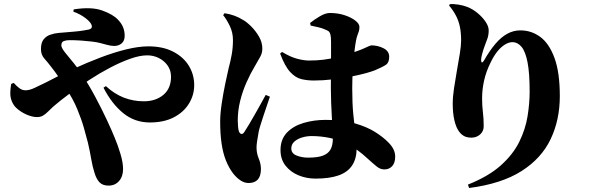

<svg xmlns="http://www.w3.org/2000/svg" viewBox="-20 -854 3040 961"><path d="M523 75Q495 75 479 59.5Q463 44 453 11Q443 -20 436.5 -58.5Q430 -97 420 -140Q412 -172 399.5 -215.5Q387 -259 366 -309.5Q345 -360 310 -412Q291 -443 272.5 -470Q254 -497 238 -517Q219 -542 202 -561Q185 -580 185 -608Q185 -640 198 -656.5Q211 -673 231 -680Q251 -687 271.5 -689Q292 -691 307 -692Q331 -694 354 -696Q377 -698 395.5 -701Q414 -704 424 -706Q445 -711 438 -730Q432 -745 407 -764Q382 -783 347 -796L349 -807Q437 -821 491.5 -801.5Q546 -782 571 -755Q589 -736 596.5 -716.5Q604 -697 604 -675Q604 -650 589 -637Q574 -624 551 -624Q535 -624 514 -630Q493 -636 480 -639Q465 -643 440 -646Q415 -649 386 -651Q357 -653 328 -653Q312 -653 299.5 -648.5Q287 -644 287 -627Q287 -615 305 -592Q323 -569 347.5 -540Q372 -511 391 -480Q425 -429 457 -369Q489 -309 514.5 -254.5Q540 -200 554 -165Q570 -127 583 -83.5Q596 -40 596 -8Q596 29 576 52Q556 75 523 75ZM730 -241Q654 -241 596.5 -288Q539 -335 498 -415L510 -423Q552 -384 599.5 -365.5Q647 -347 700 -347Q759 -347 797.5 -379Q836 -411 836 -470Q836 -502 819 -526Q802 -550 775 -563.5Q748 -577 717 -577Q680 -577 632 -560Q584 -543 531.5 -515.5Q479 -488 427 -454Q375 -420 328.5 -385.5Q282 -351 247 -321Q233 -308 220.5 -295.5Q208 -283 195.5 -275.5Q183 -268 165 -268Q146 -268 123 -276.5Q100 -285 80 -299Q60 -313 50 -327Q37 -346 33 -368.5Q29 -391 36 -434L49 -439Q63 -423 77 -412.5Q91 -402 108 -402Q128 -402 155 -415Q182 -428 209 -441Q275 -476 344.5 -508Q414 -540 482.5 -566Q551 -592 612.5 -607Q674 -622 723 -622Q795 -622 846.5 -595.5Q898 -569 925 -525Q952 -481 952 -428Q952 -378 925.5 -335Q899 -292 849.5 -266.5Q800 -241 730 -241Z M1559 40Q1514 40 1474 23.5Q1434 7 1409 -25Q1384 -57 1384 -103Q1384 -156 1415.5 -189.5Q1447 -223 1499 -238.5Q1551 -254 1610 -254Q1696 -254 1756.5 -236.5Q1817 -219 1858 -193Q1899 -167 1924 -141Q1941 -124 1949.5 -106.5Q1958 -89 1958 -70Q1958 -39 1943 -22.5Q1928 -6 1904 -6Q1884 -6 1867 -19.5Q1850 -33 1819 -61Q1771 -106 1724 -130Q1677 -154 1631 -163.5Q1585 -173 1540 -173Q1514 -173 1490.5 -165.5Q1467 -158 1452.5 -144.5Q1438 -131 1438 -111Q1438 -86 1464.5 -75.5Q1491 -65 1522 -65Q1571 -65 1597.5 -75.5Q1624 -86 1635 -107Q1646 -128 1646 -160Q1646 -177 1644.5 -204.5Q1643 -232 1641 -266.5Q1639 -301 1637.5 -339Q1636 -377 1636 -413Q1636 -458 1636.5 -504Q1637 -550 1637 -587.5Q1637 -625 1637 -644Q1637 -671 1633.5 -682.5Q1630 -694 1624 -698Q1618 -702 1608 -706Q1591 -714 1571.5 -718Q1552 -722 1535 -726L1532 -739Q1553 -756 1581 -772.5Q1609 -789 1631 -789Q1671 -789 1704.5 -778Q1738 -767 1758.5 -751Q1779 -735 1779 -719Q1779 -706 1776 -697Q1773 -688 1769 -677.5Q1765 -667 1762 -651Q1758 -631 1753.5 -592.5Q1749 -554 1746 -506.5Q1743 -459 1743 -411Q1743 -335 1748.5 -280.5Q1754 -226 1759.5 -186Q1765 -146 1765 -112Q1765 -60 1742.5 -26Q1720 8 1674.5 24Q1629 40 1559 40ZM1224 62Q1203 62 1183 48.5Q1163 35 1146 13Q1125 -15 1110.5 -51.5Q1096 -88 1089 -136Q1082 -184 1082 -245Q1082 -284 1089.5 -334.5Q1097 -385 1107 -433Q1117 -481 1124 -511Q1134 -548 1140 -582Q1146 -616 1146 -654Q1146 -692 1129.5 -725.5Q1113 -759 1097 -778L1104 -788Q1133 -783 1154.5 -775Q1176 -767 1197 -754Q1215 -744 1237.5 -721.5Q1260 -699 1276.5 -670.5Q1293 -642 1293 -611Q1293 -588 1282 -569Q1271 -550 1254 -520Q1233 -485 1213.5 -441Q1194 -397 1182 -348.5Q1170 -300 1170 -251Q1170 -236 1171.5 -220Q1173 -204 1176 -196Q1181 -184 1189 -183.5Q1197 -183 1204 -195Q1213 -209 1227 -232Q1241 -255 1256 -282Q1271 -309 1285.5 -334.5Q1300 -360 1310 -379L1331 -370Q1324 -349 1315.5 -324.5Q1307 -300 1299 -275.5Q1291 -251 1284.5 -230.5Q1278 -210 1275 -196Q1269 -163 1266.5 -145Q1264 -127 1264 -116Q1264 -87 1275 -60.5Q1286 -34 1286 -8Q1286 62 1224 62ZM1551 -451Q1518 -451 1488.5 -458Q1459 -465 1432.5 -493.5Q1406 -522 1382 -586L1392 -594Q1433 -569 1467 -560Q1501 -551 1526 -551Q1565 -551 1597.5 -555Q1630 -559 1658.5 -566Q1687 -573 1712 -580Q1777 -600 1805.5 -613.5Q1834 -627 1838 -627Q1871 -627 1899.5 -612.5Q1928 -598 1928 -570Q1928 -541 1912 -530Q1896 -519 1856 -502Q1841 -496 1808.5 -487Q1776 -478 1733 -470Q1690 -462 1643 -456.5Q1596 -451 1551 -451Z M2322 70Q2425 29 2486.5 -26Q2548 -81 2579 -144Q2610 -207 2620.5 -272Q2631 -337 2631 -396Q2631 -488 2620.5 -542Q2610 -596 2590.5 -619.5Q2571 -643 2544 -643Q2528 -643 2509 -632Q2490 -621 2471.5 -599Q2453 -577 2436 -542Q2413 -496 2403 -451Q2393 -406 2393 -362Q2393 -324 2397 -292.5Q2401 -261 2401 -222Q2401 -197 2383 -181Q2365 -165 2339 -165Q2311 -165 2293.5 -179Q2276 -193 2265 -218Q2258 -235 2254 -253Q2250 -271 2248 -291.5Q2246 -312 2246 -335Q2246 -369 2252.5 -412.5Q2259 -456 2267 -501Q2275 -546 2281.5 -585.5Q2288 -625 2288 -652Q2288 -689 2282 -719Q2276 -749 2262.5 -775Q2249 -801 2228 -826L2231 -833Q2249 -835 2274 -831Q2299 -827 2317 -820Q2346 -809 2370.5 -788.5Q2395 -768 2410.5 -745Q2426 -722 2426 -702Q2426 -680 2420 -662Q2414 -644 2407 -627Q2398 -603 2393 -583Q2388 -563 2388 -555Q2388 -542 2392.5 -541.5Q2397 -541 2403 -552Q2431 -601 2459.5 -634.5Q2488 -668 2519 -685Q2550 -702 2584 -702Q2640 -702 2684.5 -669Q2729 -636 2755.5 -563.5Q2782 -491 2782 -373Q2782 -254 2736 -157.5Q2690 -61 2590 2.5Q2490 66 2328 87Z"/></svg>

Font: Noto Serif JP ExtraLight Black
Style: Regular
Weight: 900
Version: Version 2.003-H1;hotconv 1.1.1;makeotfexe 2.6.0